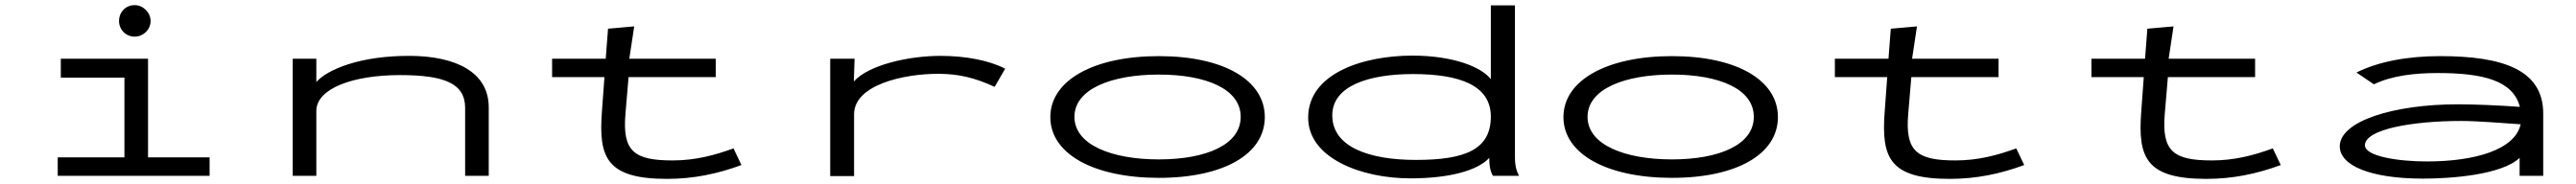

<svg xmlns="http://www.w3.org/2000/svg" viewBox="-20 -686 10040 718"><path d="M505 -543C538 -543 567 -570 567 -604C567 -637 538 -666 505 -666C470 -666 444 -639 444 -604C444 -570 471 -543 505 -543ZM205 0H797V-72H557V-457H217V-383H465V-72H205Z M1121 0H1213V-253C1213 -340 1354 -393 1539 -393C1713 -393 1793 -360 1793 -265V0H1885V-267C1885 -405 1756 -467 1579 -468C1382 -469 1255 -414 1213 -366V-457H1121Z M2132 -385H2336L2326 -248C2313 -72 2344 12 2580 12C2684 12 2778 -8 2870 -42L2839 -107C2765 -80 2690 -60 2602 -60C2452 -60 2405 -95 2418 -243L2430 -385H2770V-457H2433L2452 -583L2350 -574L2341 -457H2132Z M3216 1H3309V-240C3309 -355 3502 -398 3636 -398C3716 -398 3779 -383 3857 -347L3898 -418C3834 -451 3742 -468 3646 -468C3522 -468 3366 -433 3308 -368L3311 -457H3216Z M4497 8C4750 8 4910 -85 4910 -229C4910 -373 4750 -467 4497 -467C4244 -467 4074 -373 4074 -229C4074 -85 4244 8 4497 8ZM4497 -64C4313 -64 4168 -121 4168 -230C4168 -339 4313 -395 4497 -395C4681 -395 4816 -339 4816 -230C4816 -121 4681 -64 4497 -64Z M5477 10C5631 10 5740 -21 5785 -70C5785 -46 5786 -24 5799 0H5901C5888 -24 5885 -47 5885 -71V-665H5791V-377C5754 -425 5644 -469 5485 -469C5294 -469 5079 -400 5079 -227C5079 -69 5286 10 5477 10ZM5499 -62C5317 -62 5173 -112 5173 -236C5173 -353 5320 -397 5487 -397C5670 -397 5791 -353 5791 -231C5791 -103 5692 -62 5499 -62Z M6497 8C6750 8 6910 -85 6910 -229C6910 -373 6750 -467 6497 -467C6244 -467 6074 -373 6074 -229C6074 -85 6244 8 6497 8ZM6497 -64C6313 -64 6168 -121 6168 -230C6168 -339 6313 -395 6497 -395C6681 -395 6816 -339 6816 -230C6816 -121 6681 -64 6497 -64Z M7132 -385H7336L7326 -248C7313 -72 7344 12 7580 12C7684 12 7778 -8 7870 -42L7839 -107C7765 -80 7690 -60 7602 -60C7452 -60 7405 -95 7418 -243L7430 -385H7770V-457H7433L7452 -583L7350 -574L7341 -457H7132Z M8132 -385H8336L8326 -248C8313 -72 8344 12 8580 12C8684 12 8778 -8 8870 -42L8839 -107C8765 -80 8690 -60 8602 -60C8452 -60 8405 -95 8418 -243L8430 -385H8770V-457H8433L8452 -583L8350 -574L8341 -457H8132Z M9425 11C9531 11 9731 -3 9801 -70V0H9893V-243C9893 -415 9733 -467 9491 -467C9365 -467 9251 -446 9165 -403L9233 -357C9303 -391 9393 -401 9481 -401C9656 -401 9775 -373 9802 -269C9720 -275 9624 -279 9561 -279C9309 -279 9100 -213 9100 -115C9100 -41 9217 11 9425 11ZM9198 -119C9198 -181 9381 -214 9573 -214C9635 -214 9733 -206 9805 -201C9783 -102 9628 -56 9439 -56C9329 -56 9198 -76 9198 -119Z"/></svg>

Font: Inconsolata UltraExpanded
Style: Regular
Weight: 400
Width: 9
Monospace: yes
Designer: Raph Levien, Cyreal, Brenton Simpson
Foundry: Raph Levien, Cyreal, Google
Version: Version 3.100